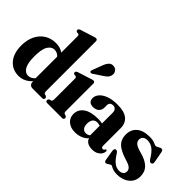

<svg xmlns="http://www.w3.org/2000/svg" viewBox="-50 -1261 1786 1786"><g transform="rotate(45 843.0 -368.0)"><path d="M19 -208Q19 -284.5 46.8 -339.5Q74.5 -394.5 122.5 -424Q170.5 -453.5 232.5 -453.5Q290.5 -453.5 329 -424.5V-638.5Q329 -649.5 326.2 -654Q323.5 -658.5 317 -661L298 -662Q285 -668 285 -679.5Q285 -693 304 -700.5L428 -740Q442 -745 449.2 -746.8Q456.5 -748.5 463 -748.5Q482.5 -748.5 482.5 -727V-73.5Q482.5 -59 485.8 -52.5Q489 -46 495.5 -43.5L512 -39Q525 -30.5 525 -19Q525 0 504.5 0H374Q357 0 345 -11.8Q333 -23.5 333 -40.5V-53Q305 -22 272.2 -6Q239.5 10 200 10Q119 10 69 -48.2Q19 -106.5 19 -208ZM176.5 -223.5Q176.5 -134 200.2 -94Q224 -54 261.5 -54Q300 -54 329 -88.5V-370.5Q304.5 -400.5 266.5 -400.5Q227.5 -400.5 202 -359.8Q176.5 -319 176.5 -223.5Z M744 -431.5V-73.5Q744 -59 747 -52.5Q750 -46 757 -43.5L773 -39Q786 -31 786 -19Q786 0 765.5 0H568.5Q548 0 548 -19Q548 -31 561 -39L577.5 -43.5Q584 -46 587.2 -52.5Q590.5 -59 590.5 -73.5V-343Q590.5 -361 578.5 -365L559.5 -366.5Q546.5 -372 546.5 -384Q546.5 -397.5 565.5 -405L689.5 -444Q713.5 -453.5 724.5 -453.5Q744 -453.5 744 -431.5ZM684.5 -612.5Q697.5 -646.5 715.8 -665.5Q734 -684.5 762 -681Q789 -678.5 802.2 -659.5Q815.5 -640.5 813.5 -620Q811 -595.5 796.2 -578.2Q781.5 -561 755.5 -545.5L670 -489Q655.5 -481 647 -490.5Q642.5 -495.5 643.5 -501.5Q644.5 -507.5 647.5 -514.5Z M812.5 -100.5Q812.5 -161.5 862.8 -197Q913 -232.5 1013.5 -232.5Q1041.5 -232.5 1063 -226.5V-365.5Q1063 -391 1051.2 -405.2Q1039.5 -419.5 1019 -419.5Q998 -419.5 986.5 -409Q975 -398.5 975 -382.5V-347.5Q975 -315 953.8 -295.2Q932.5 -275.5 896 -275.5Q834 -275.5 834 -333.5Q834 -363 857.2 -390.5Q880.5 -418 927 -435.8Q973.5 -453.5 1043 -453.5Q1131.5 -453.5 1174.2 -418.2Q1217 -383 1217 -319V-87.5Q1217 -63 1236 -63Q1251 -63 1256 -79Q1258.5 -83 1263.5 -83Q1274 -83 1274 -68Q1274 -52 1262.5 -34Q1251 -16 1227.8 -3Q1204.5 10 1168.5 10Q1129 10 1105 -5.2Q1081 -20.5 1075.5 -44.5Q1053 -18.5 1017.8 -4.2Q982.5 10 942.5 10Q883.5 10 848 -21Q812.5 -52 812.5 -100.5ZM965.5 -126.5Q965.5 -91 980.8 -73.2Q996 -55.5 1021 -55.5Q1043.5 -55.5 1063 -70.5V-196.5Q1046 -203 1025 -203Q997 -203 981.2 -183.2Q965.5 -163.5 965.5 -126.5Z M1485.5 -27.5Q1513.5 -27.5 1528.8 -41Q1544 -54.5 1544 -75Q1544 -96.5 1528 -112.8Q1512 -129 1465.5 -143Q1398 -163.5 1360.2 -187.2Q1322.5 -211 1307.2 -241.2Q1292 -271.5 1292 -311.5Q1292 -377 1336.8 -415.2Q1381.5 -453.5 1465 -453.5Q1509.5 -453.5 1532 -442.5Q1554.5 -431.5 1564.5 -431.5Q1574.5 -431.5 1591.8 -442.5Q1609 -453.5 1621 -453.5Q1627.5 -453.5 1633 -449.2Q1638.5 -445 1642 -432L1661 -331Q1669.5 -296.5 1652.5 -289.5Q1633.5 -281.5 1618.5 -303Q1580 -367.5 1546.5 -391.8Q1513 -416 1473.5 -416Q1442.5 -416 1427.2 -401.2Q1412 -386.5 1412 -364.5Q1412 -340.5 1431 -322.8Q1450 -305 1508 -289.5Q1589 -268.5 1627 -230.2Q1665 -192 1665 -132.5Q1665 -66.5 1616.8 -27.8Q1568.5 11 1496 11Q1465 11 1445.8 4.5Q1426.5 -2 1415.8 -8.5Q1405 -15 1400 -15Q1394.5 -15 1385 -8.8Q1375.5 -2.5 1365.2 3.5Q1355 9.5 1347.5 9.5Q1332 9.5 1328.5 -13L1312.5 -107Q1306.5 -141.5 1323.5 -146.5Q1340 -151.5 1356 -129Q1390 -73.5 1420.5 -50.5Q1451 -27.5 1485.5 -27.5Z"/></g></svg>

Font: Fraunces 144pt S050
Style: Bold
Weight: 700
Version: Version 1.000; ttfautohint (v1.8.3)